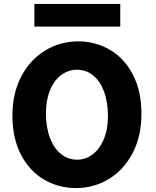

<svg xmlns="http://www.w3.org/2000/svg" viewBox="-20 -933 786 965"><path d="M367.7 -582.5Q323.2 -582.5 287.4 -555.7Q251.5 -528.8 231.2 -479Q210.9 -429.2 210.9 -363.8Q210.9 -293.5 231 -240.5Q251 -187.5 286.6 -158.9Q322.3 -130.4 367.7 -130.4Q409.7 -130.4 445.1 -156.7Q480.5 -183.1 501.5 -232.9Q522.5 -282.7 522.5 -349.1Q522.5 -420.4 502.7 -473.1Q482.9 -525.9 447.8 -554.2Q412.6 -582.5 367.7 -582.5ZM362.8 12.2Q273.4 12.2 200.7 -30.8Q127.9 -73.7 85.2 -156Q42.5 -238.3 42.5 -351.6Q42.5 -464.8 87.4 -549.6Q132.3 -634.3 207.8 -679.7Q283.2 -725.1 372.6 -725.1Q460.9 -725.1 533.4 -682.1Q606 -639.2 648.4 -556.9Q690.9 -474.6 690.9 -361.3Q690.9 -248 646.2 -163.1Q601.6 -78.1 526.4 -33Q451.2 12.2 362.8 12.2ZM152.8 -913.1H584.5V-799.3H152.8Z"/></svg>

Font: Lesson One Extra
Style: Regular
Weight: 800
Designer: But Ko, Victor Gaultney, Annie Olsen, Julie Remington, Don Collingsworth, Eric Hays, Becca Hirsbrunner
Version: Version 1.100